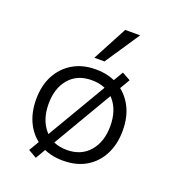

<svg xmlns="http://www.w3.org/2000/svg" viewBox="-143 -863 913 1015"><g transform="rotate(20 313.5 -355.5)"><path d="M313 8Q239 8 184.5 -24Q130 -56 100 -114Q70 -172 70 -249Q70 -326 100 -383Q130 -440 184.5 -472.5Q239 -505 313 -505Q389 -505 443 -472.5Q497 -440 527 -383Q557 -326 557 -249Q557 -172 527 -114Q497 -56 443 -24Q389 8 313 8ZM313 -52Q394 -52 440.5 -106.5Q487 -161 487 -249Q487 -337 441 -390.5Q395 -444 313 -444Q232 -444 186 -390.5Q140 -337 140 -249Q140 -161 186 -106.5Q232 -52 313 -52ZM174 43 127 16 453 -538 500 -512ZM284 -560 387 -754H471L341 -560Z"/></g></svg>

Font: Nunito Sans 6pt Light
Style: Regular
Weight: 300
Version: Version 3.101;gftools[0.9.27]